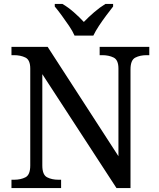

<svg xmlns="http://www.w3.org/2000/svg" viewBox="-20 -951 803 971"><path d="M38 0V-42H51Q85 -42 109 -54.5Q133 -67 133 -114V-604Q133 -648 108.5 -660Q84 -672 51 -672H38V-714H221L579 -161V-604Q579 -648 554.5 -660Q530 -672 497 -672H484V-714H735V-672H722Q688 -672 664 -659.5Q640 -647 640 -600V0H569L194 -576V-114Q194 -67 218 -54.5Q242 -42 276 -42H289V0ZM357 -771Q347 -794 329 -820.5Q311 -847 292 -873Q273 -899 257 -918V-931H296Q325 -914 353.5 -889Q382 -864 404 -840Q427 -864 456 -889Q485 -914 513 -931H552V-918Q537 -899 517.5 -873Q498 -847 480.5 -820.5Q463 -794 452 -771Z"/></svg>

Font: Noto Serif Grantha
Style: Regular
Weight: 400
Designer: Monotype Design Team
Foundry: Monotype Imaging Inc.
Version: Version 2.004; ttfautohint (v1.8.4.7-5d5b)